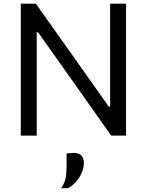

<svg xmlns="http://www.w3.org/2000/svg" viewBox="-20 -733 794 1038"><path d="M92.5 0Q92.5 -59.5 92.5 -114.5Q92.5 -169.5 92.5 -235.5V-474.5Q92.5 -542 92.5 -597.8Q92.5 -653.5 92.5 -713H174Q238 -623 297 -539.5Q356 -456 413.5 -375L568 -157H575.5V-474.5Q575.5 -542 575.5 -597.8Q575.5 -653.5 575.5 -713H661.5Q661.5 -653.5 661.5 -597.8Q661.5 -542 661.5 -474.5V-235.5Q661.5 -169.5 661.5 -114.5Q661.5 -59.5 661.5 0H581Q528 -75 469.5 -157.8Q411 -240.5 341 -339.5L185.5 -559H178.5V-235.5Q178.5 -169.5 178.5 -114.5Q178.5 -59.5 178.5 0ZM310 285Q330 256.5 335 229.5Q340 202.5 340 162.5Q340 146 340 129.5Q340 113 340 96.5L381.5 93.5Q407.5 94.5 420.5 109Q433.5 123.5 433.5 146Q433.5 172 423.2 197.8Q413 223.5 394.2 245.8Q375.5 268 350 283.5Z"/></svg>

Font: Commissioner Thin
Style: Regular
Weight: 400
Version: Version 1.000